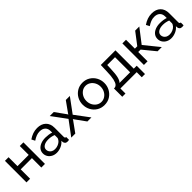

<svg xmlns="http://www.w3.org/2000/svg" viewBox="314 -1849 3290 3290"><g transform="rotate(-45 1959.5 -204.0)"><path d="M70 0V-522H158V-306H430V-522H518V0H430V-228H158V0Z M619 -151Q619 -201 647.5 -237.5Q676 -274 726 -294Q776 -314 842 -314Q877 -314 916 -308.5Q955 -303 985 -292V-330Q985 -390 949 -424.5Q913 -459 847 -459Q804 -459 764.5 -443.5Q725 -428 681 -399L649 -461Q700 -496 751 -513.5Q802 -531 857 -531Q957 -531 1015 -475.5Q1073 -420 1073 -321V-100Q1073 -69 1101 -68V0Q1088 2 1078.5 3Q1069 4 1063 4Q1032 4 1016.5 -13Q1001 -30 999 -49L997 -82Q963 -38 908 -14Q853 10 799 10Q747 10 706 -11.5Q665 -33 642 -69.5Q619 -106 619 -151ZM959 -114Q971 -128 978 -142.5Q985 -157 985 -167V-232Q921 -257 853 -257Q786 -257 744.5 -230.5Q703 -204 703 -158Q703 -133 716.5 -109.5Q730 -86 756.5 -71Q783 -56 822 -56Q863 -56 900 -72.5Q937 -89 959 -114Z M1253 -522 1391 -330 1399 -314 1408 -330 1545 -522H1643L1450 -260L1644 0H1546L1408 -191L1399 -206L1391 -191L1253 0H1155L1349 -260L1156 -522Z M1955 10Q1877 10 1817.5 -27.5Q1758 -65 1725 -126.5Q1692 -188 1692 -260Q1692 -333 1725.5 -394.5Q1759 -456 1818.5 -493.5Q1878 -531 1955 -531Q2033 -531 2092.5 -493.5Q2152 -456 2185.5 -394.5Q2219 -333 2219 -260Q2219 -188 2185.5 -126.5Q2152 -65 2093 -27.5Q2034 10 1955 10ZM1782 -259Q1782 -205 1805.5 -161Q1829 -117 1868 -91.5Q1907 -66 1955 -66Q2003 -66 2042.5 -92Q2082 -118 2105.5 -162.5Q2129 -207 2129 -261Q2129 -315 2105.5 -359Q2082 -403 2042.5 -429Q2003 -455 1955 -455Q1907 -455 1868 -428.5Q1829 -402 1805.5 -358Q1782 -314 1782 -259Z M2268 123V-78H2279Q2308 -78 2331.5 -102.5Q2355 -127 2370 -190.5Q2385 -254 2388 -371L2393 -522H2748V-78H2819V123H2741V0H2346V123ZM2402 -78H2660V-444H2471L2468 -363Q2464 -235 2447.5 -169Q2431 -103 2402 -78Z M2916 0V-522H3004V-307H3062L3226 -522H3326L3131 -269L3349 0H3247L3062 -226H3004V0Z M3395 -151Q3395 -201 3423.5 -237.5Q3452 -274 3502 -294Q3552 -314 3618 -314Q3653 -314 3692 -308.5Q3731 -303 3761 -292V-330Q3761 -390 3725 -424.5Q3689 -459 3623 -459Q3580 -459 3540.5 -443.5Q3501 -428 3457 -399L3425 -461Q3476 -496 3527 -513.5Q3578 -531 3633 -531Q3733 -531 3791 -475.5Q3849 -420 3849 -321V-100Q3849 -69 3877 -68V0Q3864 2 3854.5 3Q3845 4 3839 4Q3808 4 3792.5 -13Q3777 -30 3775 -49L3773 -82Q3739 -38 3684 -14Q3629 10 3575 10Q3523 10 3482 -11.5Q3441 -33 3418 -69.5Q3395 -106 3395 -151ZM3735 -114Q3747 -128 3754 -142.5Q3761 -157 3761 -167V-232Q3697 -257 3629 -257Q3562 -257 3520.5 -230.5Q3479 -204 3479 -158Q3479 -133 3492.5 -109.5Q3506 -86 3532.5 -71Q3559 -56 3598 -56Q3639 -56 3676 -72.5Q3713 -89 3735 -114Z"/></g></svg>

Font: Raleway Medium
Style: Regular
Weight: 500
Designer: Matt McInerney, Pablo Impallari, Rodrigo Fuenzalida
Foundry: Matt McInerney, Pablo Impallari, Rodrigo Fuenzalida
Version: Version 4.026